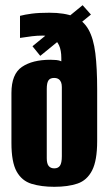

<svg xmlns="http://www.w3.org/2000/svg" viewBox="-20 -711 420 739"><path d="M189 8Q139 8 101.5 -3.5Q64 -15 44 -51Q24 -87 24 -161V-353Q24 -426 64.5 -453.5Q105 -481 174 -481Q185 -481 196.5 -480Q208 -479 216 -475V-488Q216 -517 207.5 -536Q199 -555 182.5 -564.5Q166 -574 145 -574Q123 -574 103 -571.5Q83 -569 57 -565V-650Q76 -655 102.5 -658.5Q129 -662 170 -662Q229 -662 265 -647Q301 -632 320.5 -597.5Q340 -563 347 -506Q354 -449 354 -366V-168Q354 -93 334.5 -55Q315 -17 278.5 -4.5Q242 8 189 8ZM189 -63Q204 -63 211 -73.5Q218 -84 218 -110V-376Q218 -387 215 -394.5Q212 -402 205.5 -406.5Q199 -411 188 -411Q173 -411 166.5 -401.5Q160 -392 160 -369V-102Q160 -81 167.5 -72Q175 -63 189 -63ZM135 -496 105 -533 298 -691 330 -655Z"/></svg>

Font: Alumni Sans Thin ExtraBold
Style: Regular
Weight: 800
Version: Version 1.018